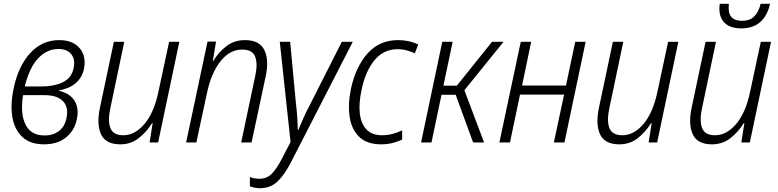

<svg xmlns="http://www.w3.org/2000/svg" viewBox="-20 -753 4114 1015"><path d="M213 10Q140 10 98.5 -28.5Q57 -67 45.5 -133.5Q34 -200 52 -285Q76 -402 139 -471.5Q202 -541 293 -541Q364 -541 400.5 -499Q437 -457 424 -389Q414 -342 379.5 -313Q345 -284 291 -275V-273Q348 -261 373.5 -221Q399 -181 386 -122Q374 -63 329 -26.5Q284 10 213 10ZM289 -494Q228 -494 181.5 -444.5Q135 -395 111 -296H200Q265 -296 311.5 -318Q358 -340 369 -392Q379 -437 357.5 -465.5Q336 -494 289 -494ZM217 -37Q262 -37 293 -61.5Q324 -86 332 -132Q343 -187 312.5 -218.5Q282 -250 215 -250H102Q86 -151 115.5 -93.5Q145 -36 217 -37Z M616 10Q539 10 514.5 -42.5Q490 -95 508 -182L582 -532H637L563 -180Q549 -115 563.5 -76.5Q578 -38 632 -38Q693 -38 743.5 -97.5Q794 -157 817 -266L874 -532H928L816 0H771L787 -102H784Q754 -54 712.5 -22Q671 10 616 10Z M964 0 1077 -533H1122L1105 -430H1107Q1136 -478 1177.5 -509.5Q1219 -541 1275 -541Q1352 -541 1377.5 -488.5Q1403 -436 1385 -352L1310 0H1255L1330 -355Q1343 -415 1329 -453Q1315 -491 1260 -491Q1195 -491 1146 -429.5Q1097 -368 1075 -265L1018 0Z M1353 242Q1339 242 1325 239Q1311 236 1301 232V183Q1324 192 1351 192Q1389 192 1414.5 167.5Q1440 143 1467 92L1516 -2L1459 -532H1514L1544 -210Q1549 -171 1551.5 -132Q1554 -93 1554 -66H1557Q1567 -90 1584 -128.5Q1601 -167 1618 -198L1787 -532H1845L1517 107Q1483 173 1446 207.5Q1409 242 1353 242Z M1995 10Q1921 10 1880 -28.5Q1839 -67 1828.5 -134.5Q1818 -202 1836 -287Q1861 -401 1923.5 -471Q1986 -541 2085 -541Q2142 -541 2191 -518L2173 -471Q2155 -480 2131 -486.5Q2107 -493 2082 -493Q2008 -493 1960 -435Q1912 -377 1892 -280Q1876 -209 1882 -154.5Q1888 -100 1917 -69Q1946 -38 2000 -38Q2027 -38 2053 -44.5Q2079 -51 2106 -64V-15Q2083 -4 2055 3Q2027 10 1995 10Z M2206 0 2318 -532H2373L2324 -300H2395L2581 -532H2642L2435 -276L2539 0H2481L2389 -252H2314L2261 0Z M2620 0 2733 -532H2788L2740 -301H2972L3021 -532H3076L2964 0H2908L2962 -253H2729L2676 0Z M3254 10Q3177 10 3152.5 -42.5Q3128 -95 3146 -182L3220 -532H3275L3201 -180Q3187 -115 3201.5 -76.5Q3216 -38 3270 -38Q3331 -38 3381.5 -97.5Q3432 -157 3455 -266L3512 -532H3566L3454 0H3409L3425 -102H3422Q3392 -54 3350.5 -22Q3309 10 3254 10Z M3744 10Q3667 10 3642.5 -42.5Q3618 -95 3636 -182L3710 -532H3765L3691 -180Q3677 -115 3691.5 -76.5Q3706 -38 3760 -38Q3821 -38 3871.5 -97.5Q3922 -157 3945 -266L4002 -532H4056L3944 0H3899L3915 -102H3912Q3882 -54 3840.5 -22Q3799 10 3744 10ZM3899 -603Q3843 -603 3813 -630Q3783 -657 3783 -708Q3783 -712 3783.5 -719Q3784 -726 3785 -733H3833Q3832 -720 3832 -710Q3832 -643 3902 -643Q3945 -643 3968 -667Q3991 -691 4001 -733H4051Q4021 -603 3899 -603Z"/></svg>

Font: Noto Sans SemiCondensed Light
Style: Italic
Weight: 300
Width: 4
Italic angle: -12°
Designer: Monotype Design Team
Foundry: Monotype Imaging Inc.
Version: Version 2.013; ttfautohint (v1.8.4.7-5d5b)